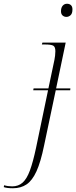

<svg xmlns="http://www.w3.org/2000/svg" viewBox="-160 -763 406 1023"><path d="M194 -673Q182 -673 173.5 -680.5Q165 -688 165 -703Q165 -722 174 -732.5Q183 -743 197 -743Q210 -743 218 -735.5Q226 -728 226 -713Q226 -691 216 -682Q206 -673 194 -673ZM-91 240Q-107 240 -119 238.5Q-131 237 -140 234L-138 224Q-118 230 -95 230Q-62 230 -39.5 210Q-17 190 -0.5 145Q16 100 32 25L96 -282H17L19 -292H98L130 -444Q132 -455 133.5 -466.5Q135 -478 135 -490Q135 -513 124 -519.5Q113 -526 80 -526H63L66 -536H190L139 -292H215L214 -282H137L75 12Q57 100 34.5 149.5Q12 199 -18.5 219.5Q-49 240 -91 240Z"/></svg>

Font: Noto Serif Display SemiCondensed ExtraLight
Style: Italic
Weight: 200
Width: 4
Italic angle: -12°
Designer: Monotype Design Team
Foundry: Monotype Imaging Inc.
Version: Version 2.009